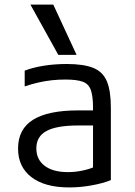

<svg xmlns="http://www.w3.org/2000/svg" viewBox="-20 -810 590 840"><path d="M283 10Q176 10 117.5 -35Q59 -80 59 -160Q59 -245 124.5 -286Q190 -327 322 -327H423V-261H321Q228 -261 183.5 -237Q139 -213 139 -161Q139 -112 175.5 -84.5Q212 -57 277 -57Q312 -57 347 -65Q382 -73 405 -86L387 -42V-338Q387 -389 377.5 -416Q368 -443 342 -452.5Q316 -462 266 -462Q236 -462 207.5 -459Q179 -456 150 -449.5Q121 -443 88 -432V-501Q125 -515 172 -522.5Q219 -530 272 -530Q346 -530 388 -513Q430 -496 447.5 -454.5Q465 -413 465 -340V-22Q431 -8 381 1Q331 10 283 10ZM235 -570 113 -790H213L315 -570Z"/></svg>

Font: M PLUS Code Latin SemiExpanded
Style: Regular
Weight: 400
Width: 6
Designer: Coji Morishita
Foundry: UNDERFOREST DESIGN
Version: Version 1.002; ttfautohint (v1.8.3)